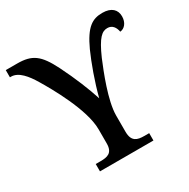

<svg xmlns="http://www.w3.org/2000/svg" viewBox="-166 -869 1001 1017"><g transform="rotate(-30 334.0 -360.5)"><path d="M160 0H487V-45H457C416 -45 382 -53 382 -114V-213C382 -303 441 -449 469 -516C513 -616 540 -638 573 -638C603 -638 618 -615 623 -587C650 -589 672 -615 672 -653C672 -693 646 -721 590 -721C529 -721 487 -696 437 -587C408 -522 372 -424 350 -337C329 -403 294 -490 249 -580C196 -685 157 -714 65 -714H-4V-670H3C49 -670 87 -622 118 -570C156 -507 265 -318 265 -197V-110C265 -52 231 -45 190 -45H160Z"/></g></svg>

Font: Noto Serif Thai Medium
Style: Regular
Weight: 500
Designer: Monotype Design Team
Foundry: Monotype Imaging Inc.
Version: Version 1.901;PS 001.901;hotconv 1.0.88;makeotf.lib2.5.64775